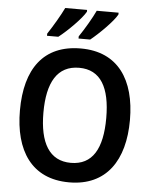

<svg xmlns="http://www.w3.org/2000/svg" viewBox="-62 -989 836 1050"><g transform="rotate(5 356.5 -464.0)"><path d="M546 -928V-938H426C408 -899 370 -834 340 -790V-778H404C449 -814 526 -890 546 -928ZM373 -928V-938H253C234 -898 197 -835 167 -790V-778H229C278 -816 352 -890 373 -928ZM659 -358C659 -579 562 -725 358 -725C153 -725 55 -587 55 -359C55 -139 150 10 357 10C562 10 659 -138 659 -358ZM184 -358C184 -524 238 -619 358 -619C476 -619 529 -525 529 -358C529 -190 476 -97 357 -97C239 -97 184 -192 184 -358Z"/></g></svg>

Font: Noto Sans Kannada SemiCondensed SemiBold
Style: Regular
Weight: 600
Width: 4
Designer: Jelle Bosma - Monotype Design Team
Foundry: Monotype Imaging Inc.
Version: Version 2.005